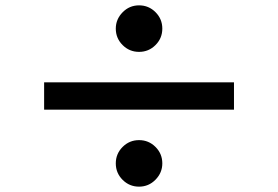

<svg xmlns="http://www.w3.org/2000/svg" viewBox="-20 -738 1040 718"><path d="M587 -631Q587 -595 561.5 -569.5Q536 -544 500 -544Q464 -544 438.5 -569.5Q413 -595 413 -631Q413 -666 438.5 -692Q464 -718 500 -718Q536 -718 561.5 -692.5Q587 -667 587 -631ZM855 -328H145V-430H855ZM587 -127Q587 -92 561.5 -66Q536 -40 500 -40Q464 -40 438.5 -65.5Q413 -91 413 -127Q413 -163 438.5 -188.5Q464 -214 500 -214Q536 -214 561.5 -188.5Q587 -163 587 -127Z"/></svg>

Font: Merged Yaku Han JP
Style: Bold
Weight: 700
Designer: Ryoko NISHIZUKA 西塚涼子 (kana, bopomofo & ideographs); Paul D. Hunt (Latin, Greek & Cyrillic); Sandoll Communications 산돌커뮤니
Foundry: Adobe
Version: Version 2.004